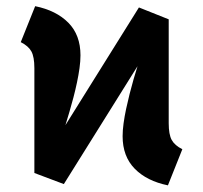

<svg xmlns="http://www.w3.org/2000/svg" viewBox="-20 -568 640 606"><path d="M181.5 13 88.5 -22 186.5 -173 418.5 -544.5 512.5 -507 414 -359ZM510 17Q443.5 3.5 405.2 -35.5Q367 -74.5 367 -138Q367 -156.5 370 -178.5Q373 -200.5 378 -224Q383 -247.5 389 -271.2Q395 -295 401.5 -317.5Q408 -340 414 -359L512.5 -507V-179Q512.5 -143.5 522 -126.2Q531.5 -109 555.5 -97ZM91 -548.5Q157.5 -535 195.8 -496.2Q234 -457.5 234 -393.5Q234 -375 231 -353.2Q228 -331.5 223 -307.8Q218 -284 211.8 -260.5Q205.5 -237 199 -214.5Q192.5 -192 186.5 -173L88.5 -22V-353Q88.5 -388.5 79 -405.8Q69.5 -423 45.5 -435Z"/></svg>

Font: Fira Code Light
Style: Bold
Weight: 700
Monospace: yes
Version: Version 5.002